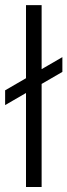

<svg xmlns="http://www.w3.org/2000/svg" viewBox="-41 -748 269 768"><path d="M125.5 -727.5V0H63V-727.5ZM-20.5 -327.6V-386.7L208.5 -519.5V-460.4Z"/></svg>

Font: Inter Display Light
Style: Regular
Weight: 300
Designer: Rasmus Andersson
Foundry: rsms
Version: Version 4.000;git-a52131595